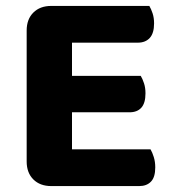

<svg xmlns="http://www.w3.org/2000/svg" viewBox="-20 -626 585 648"><path d="M153 2Q115 2 92.5 -20.5Q70 -43 70 -81V-523Q70 -561 92.5 -583.5Q115 -606 153 -606H484Q490 -596 495 -581Q500 -566 500 -547Q500 -514 485.5 -498Q471 -482 445 -482H223V-370H455Q461 -360 466 -345Q471 -330 471 -311Q471 -278 457 -262.5Q443 -247 417 -247H223V-122H488Q494 -112 499 -96Q504 -80 504 -61Q504 -28 489.5 -13Q475 2 450 2H153Z"/></svg>

Font: Baloo Thambi 2
Style: Bold
Weight: 700
Designer: Aadarsh Rajan and Ek Type
Foundry: Ek Type
Version: Version 1.640;hotconv 1.0.111;makeotfexe 2.5.65597; ttfautoh